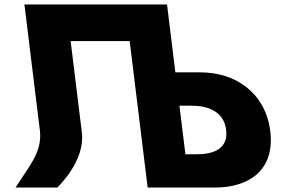

<svg xmlns="http://www.w3.org/2000/svg" viewBox="-20 -845 1319 865"><path d="M788.4 -369H841.4C915.4 -369 988.5 -344 998.8 -260C1009.3 -175 942.3 -150 868.3 -150H815.3ZM348.2 -253 298.2 -660H564.2L645.2 0H645.8H833.2H946.8C1107.8 0 1218.6 -83 1197.6 -254C1176.7 -424 1044 -519 883 -519H770L732.5 -825H732H544.5H544H278H90L160.2 -253C169 -157 112.1 -99 50.2 0H238.2C318.2 -82 360.1 -172 348.2 -253Z"/></svg>

Font: Hussar
Style: BdOpOblOne
Weight: 700
Foundry: Cannot Into Space Fonts
Version: Version 2.00